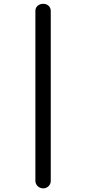

<svg xmlns="http://www.w3.org/2000/svg" viewBox="-20 -865 460 1025"><path d="M168.9 99.6C168.9 123 187.5 140.6 211.4 140.6C231 140.6 251 124.5 251 101.1V-806.2C251 -829.1 233.9 -844.7 210.4 -844.7C187.5 -844.7 168.9 -829.6 168.9 -807.1Z"/></svg>

Font: Stoke
Style: Regular
Weight: 400
Designer: Nicole Fally
Foundry: Nicole Fally
Version: Version 1.002